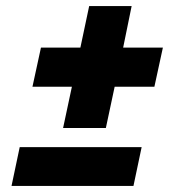

<svg xmlns="http://www.w3.org/2000/svg" viewBox="-20 -612 583 633"><path d="M188 -190 217 -326H87L115 -455H245L274 -592H414L386 -455H517L489 -326H358L329 -190ZM18 1 45 -127H447L420 1Z"/></svg>

Font: Saira Thin ExtraBold
Style: Italic
Weight: 800
Italic angle: -12°
Version: Version 1.101